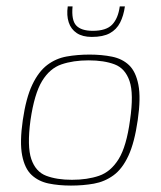

<svg xmlns="http://www.w3.org/2000/svg" viewBox="-20 -573 500 598"><path d="M201 5Q163 5 131.5 -1.5Q100 -8 78.5 -28Q57 -48 49 -89Q41 -130 51 -199Q61 -268 80.5 -309Q100 -350 127 -370.5Q154 -391 187.5 -397Q221 -403 259 -403Q297 -403 329 -396.5Q361 -390 382 -370Q403 -350 411 -309Q419 -268 409 -199Q399 -129 380 -88Q361 -47 333.5 -27Q306 -7 272.5 -1Q239 5 201 5ZM204 -13Q252 -13 288.5 -25.5Q325 -38 349.5 -77.5Q374 -117 385 -199Q397 -281 383.5 -320.5Q370 -360 337 -372.5Q304 -385 256 -385Q208 -385 171.5 -372.5Q135 -360 111 -320.5Q87 -281 75 -199Q64 -117 77.5 -77.5Q91 -38 124 -25.5Q157 -13 204 -13ZM266 -458Q237 -458 219 -470Q201 -482 194 -503.5Q187 -525 191 -553H206Q202 -510 217.5 -493.5Q233 -477 269 -477Q311 -477 329.5 -496.5Q348 -516 353 -553H369Q365 -524 354 -502.5Q343 -481 322 -469.5Q301 -458 266 -458Z"/></svg>

Font: Genos Thin Thin
Style: Italic
Weight: 250
Italic angle: -8°
Version: Version 1.010